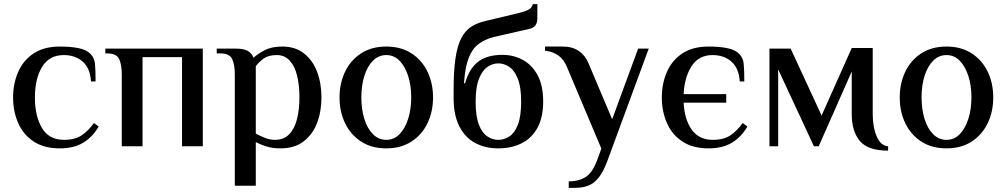

<svg xmlns="http://www.w3.org/2000/svg" viewBox="-20 -704 4843 924"><path d="M268 10Q192 10 142 -23Q92 -56 67.5 -112Q43 -168 43 -235Q43 -302 67.5 -358Q92 -414 142 -447Q192 -480 268 -480Q322 -480 359.5 -472Q397 -464 415 -445Q434 -426 437 -397.5Q440 -369 440 -312H418Q414 -376 378 -407.5Q342 -439 287 -439Q217 -439 182.5 -382Q148 -325 148 -235Q148 -145 182 -88Q216 -31 288 -31Q341 -31 373.5 -53Q406 -75 432 -112L455 -95Q425 -44 380 -17Q335 10 268 10Z M566 0V-347Q566 -392 553.5 -419.5Q541 -447 496 -447H487V-470H956V0H856V-429H666V0Z M1110 190V-347Q1110 -392 1097.5 -419.5Q1085 -447 1040 -447H1023V-470H1115Q1152 -470 1171.5 -459.5Q1191 -449 1200 -426Q1219 -444 1253 -462Q1287 -480 1339 -480Q1401 -480 1443 -447Q1485 -414 1506 -358.5Q1527 -303 1527 -235Q1527 -167 1505.5 -111.5Q1484 -56 1440.5 -23Q1397 10 1330 10Q1291 10 1261.5 0.5Q1232 -9 1211 -20V190ZM1303 -31Q1346 -31 1372 -58Q1398 -85 1409.5 -131.5Q1421 -178 1421 -235Q1421 -293 1410 -339Q1399 -385 1374.5 -412Q1350 -439 1312 -439Q1272 -439 1248.5 -422Q1225 -405 1211 -385V-61Q1231 -50 1255 -40.5Q1279 -31 1303 -31Z M1839 10Q1768 10 1717.5 -23Q1667 -56 1640.5 -111.5Q1614 -167 1614 -235Q1614 -303 1640.5 -358.5Q1667 -414 1717.5 -447Q1768 -480 1839 -480Q1910 -480 1960.5 -447Q2011 -414 2037.5 -358.5Q2064 -303 2064 -235Q2064 -167 2037.5 -111.5Q2011 -56 1960.5 -23Q1910 10 1839 10ZM1839 -31Q1876 -31 1902.5 -58Q1929 -85 1944 -131.5Q1959 -178 1959 -235Q1959 -293 1944 -339Q1929 -385 1902.5 -412Q1876 -439 1839 -439Q1802 -439 1775 -412Q1748 -385 1733.5 -339Q1719 -293 1719 -235Q1719 -178 1733.5 -131.5Q1748 -85 1775 -58Q1802 -31 1839 -31Z M2378 10Q2316 10 2267.5 -15.5Q2219 -41 2191 -95Q2163 -149 2163 -233V-270Q2163 -363 2172 -423.5Q2181 -484 2200 -520.5Q2219 -557 2248 -575.5Q2277 -594 2316 -603L2463 -638Q2499 -646 2519.5 -655.5Q2540 -665 2544 -684H2566V-615Q2566 -596 2557.5 -583Q2549 -570 2528 -565L2356 -526Q2314 -515 2283.5 -492.5Q2253 -470 2235.5 -425Q2218 -380 2213 -303H2218Q2238 -374 2281 -407Q2324 -440 2398 -440Q2451 -440 2495.5 -416Q2540 -392 2567 -342.5Q2594 -293 2594 -215Q2594 -138 2566 -88Q2538 -38 2489.5 -14Q2441 10 2378 10ZM2378 -31Q2406 -31 2431 -47Q2456 -63 2472 -103Q2488 -143 2488 -215Q2488 -285 2472 -325Q2456 -365 2431 -382Q2406 -399 2378 -399Q2351 -399 2326 -382Q2301 -365 2285 -325Q2269 -285 2269 -215Q2269 -143 2285 -103Q2301 -63 2326 -47Q2351 -31 2378 -31Z M2717 200V169Q2764 169 2797.5 148.5Q2831 128 2854 66L2874 11L2709 -380Q2694 -418 2667 -437Q2640 -456 2603 -460V-480H2689Q2734 -480 2765 -459Q2796 -438 2812 -400L2926 -130L3051 -470H3102L2905 65Q2885 120 2862.5 149Q2840 178 2812 189Q2784 200 2749 200Z M3390 10Q3314 10 3264 -23Q3214 -56 3189.5 -112Q3165 -168 3165 -235Q3165 -302 3189.5 -358Q3214 -414 3264 -447Q3314 -480 3390 -480Q3444 -480 3481.5 -472Q3519 -464 3537 -445Q3556 -426 3559 -397.5Q3562 -369 3562 -312H3540Q3536 -376 3500 -407.5Q3464 -439 3409 -439Q3343 -439 3308.5 -386Q3274 -333 3270 -251H3475V-210H3270Q3274 -129 3309 -80Q3344 -31 3410 -31Q3463 -31 3495.5 -53Q3528 -75 3554 -112L3577 -95Q3547 -44 3502 -17Q3457 10 3390 10Z M4254 21Q4157 21 4118 -25.5Q4079 -72 4079 -155V-360L3920 0H3897L3725 -370V0H3683V-470H3785L3934 -148L4079 -473H4180V-155Q4180 -92 4199.5 -47Q4219 -2 4254 0Z M4535 10Q4464 10 4413.5 -23Q4363 -56 4336.5 -111.5Q4310 -167 4310 -235Q4310 -303 4336.5 -358.5Q4363 -414 4413.5 -447Q4464 -480 4535 -480Q4606 -480 4656.5 -447Q4707 -414 4733.5 -358.5Q4760 -303 4760 -235Q4760 -167 4733.5 -111.5Q4707 -56 4656.5 -23Q4606 10 4535 10ZM4535 -31Q4572 -31 4598.5 -58Q4625 -85 4640 -131.5Q4655 -178 4655 -235Q4655 -293 4640 -339Q4625 -385 4598.5 -412Q4572 -439 4535 -439Q4498 -439 4471 -412Q4444 -385 4429.5 -339Q4415 -293 4415 -235Q4415 -178 4429.5 -131.5Q4444 -85 4471 -58Q4498 -31 4535 -31Z"/></svg>

Font: El Messiri Medium
Style: Regular
Weight: 500
Designer: Mohamed Gaber
Foundry: Kief Type Foundry
Version: Version 2.020; ttfautohint (v1.8.3)